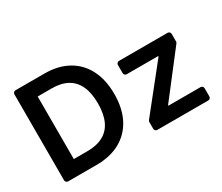

<svg xmlns="http://www.w3.org/2000/svg" viewBox="-123 -1027 1532 1327"><g transform="rotate(-30 643.0 -363.5)"><path d="M71.7 -20.6V-706.7Q71.7 -715.2 77.9 -721.2Q84.2 -727.3 92.7 -727.3H323.2Q431.8 -727.3 509.6 -683.6Q587.7 -640.3 629.3 -558.9Q671.2 -477.6 671.2 -364.3Q671.2 -250.4 629.3 -169Q587 -87.4 508.2 -43.7Q429.3 0 318.2 0H92.7Q84.2 0 77.9 -6Q71.7 -12.1 71.7 -20.6ZM311.8 -114Q388.1 -114 438.6 -142Q489.3 -169.4 514.9 -225.1Q540.5 -281.2 540.5 -364.3Q540.5 -448.2 514.9 -502.8Q489 -558.6 439.6 -585.6Q389.6 -613.3 315.7 -613.3H203.5V-114ZM783.4 -20.6V-74.6Q783.4 -81.7 788 -87.4L1064.6 -434.3V-438.9H813.6Q804.7 -438.9 798.7 -445Q792.6 -451 792.6 -459.5V-524.9Q792.6 -533.4 798.7 -539.4Q804.7 -545.5 813.6 -545.5H1201.3Q1209.9 -545.5 1215.9 -539.4Q1221.9 -533.4 1221.9 -524.9V-464.8Q1221.9 -457.4 1217.7 -452.1L954.2 -111.2V-106.5H1210.6Q1219.1 -106.5 1225.1 -100.5Q1231.2 -94.5 1231.2 -85.9V-20.6Q1231.2 -12.1 1225.1 -6Q1219.1 0 1210.6 0H804.3Q795.5 0 789.4 -6Q783.4 -12.1 783.4 -20.6Z"/></g></svg>

Font: DeltaSans SemiBold
Style: Regular
Weight: 600
Designer: Rasmus Andersson
Foundry: rsms
Version: Version 3.012